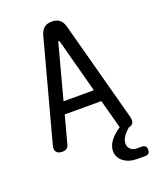

<svg xmlns="http://www.w3.org/2000/svg" viewBox="-169 -840 938 1143"><g transform="rotate(-20 300.0 -268.5)"><path d="M463 -19 416 -194H184L137 -19Q133 -5 123.5 2.5Q114 10 95 10Q69 10 58 -4.5Q47 -19 55 -48L225 -681Q233 -710 251 -725Q269 -740 300 -740Q331 -740 349 -725Q367 -710 375 -681L545 -48Q553 -19 542 -5Q533 7 516 9Q491 31 479 49Q464 72 464 93Q464 115 479 129Q494 143 519 143H549Q564 143 571.5 150.5Q579 158 579 173Q579 188 571.5 195.5Q564 203 549 203H501Q446 203 412.5 176.5Q379 150 379 110Q379 81 398 52Q417 23 464 -10H466Q464 -14 463 -19ZM204 -270H396L305 -611Q303 -617 300 -617Q297 -617 295 -611Z"/></g></svg>

Font: Maple Mono NF
Style: Regular
Weight: 400
Monospace: yes
Designer: subframe7536
Version: Version 7.000